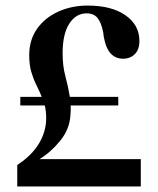

<svg xmlns="http://www.w3.org/2000/svg" viewBox="-20 -670 568 690"><path d="M42 0V-77Q95 -112 120.5 -155Q146 -198 146 -246Q146 -269 141 -291H53V-322H130Q121 -344 110.5 -365Q100 -386 92.5 -411.5Q85 -437 85 -471Q85 -527 113.5 -567Q142 -607 190 -628.5Q238 -650 295 -650Q381 -650 431 -615Q481 -580 481 -523Q481 -492 464.5 -475.5Q448 -459 422 -459Q396 -459 378.5 -477Q361 -495 353 -537L351 -553Q344 -589 330.5 -605.5Q317 -622 291 -622Q253 -622 229 -585Q205 -548 205 -478Q205 -433 215 -396Q225 -359 231 -322H405V-291H234Q235 -273 233 -255Q230 -206 197 -165Q164 -124 122 -98H486V0Z"/></svg>

Font: DeepMind Serif Text
Style: Regular
Weight: 400
Designer: Frank Grießhammer / Modifications: Colophon Foundry
Foundry: Colophon Foundry
Version: Version 5.003; ttfautohint (v1.8.2)